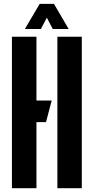

<svg xmlns="http://www.w3.org/2000/svg" viewBox="-20 -994 495 1014"><path d="M43 0V-800H172.5V-463H253L223 -349H172.5V0ZM283 0V-800H412V0ZM111.5 -841 189.5 -973.5H265L342.5 -841H258.5L227.5 -900.5L196 -841Z"/></svg>

Font: Big Shoulders Stencil Display Thin ExtraBold
Style: Regular
Weight: 800
Version: Version 2.001